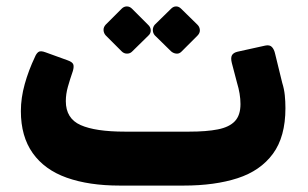

<svg xmlns="http://www.w3.org/2000/svg" viewBox="-20 -572 958 598"><path d="M353 6Q257 6 188 -18.5Q119 -43 82 -95Q45 -147 45 -226Q45 -267 57 -310Q69 -353 89 -395Q93 -405 99.5 -410Q106 -415 122 -409L191 -384Q205 -379 208 -372Q211 -365 207 -351Q198 -325 191.5 -302Q185 -279 185 -257Q185 -203 231 -182.5Q277 -162 369 -162H569Q623 -162 658.5 -169Q694 -176 711.5 -194.5Q729 -213 729 -248Q729 -279 718 -315L702 -376Q698 -392 702.5 -400Q707 -408 720 -411L806 -430Q820 -433 827 -425.5Q834 -418 837 -404L859 -314Q865 -295 867 -275.5Q869 -256 869 -235Q869 -146 830 -93Q791 -40 720 -17Q649 6 552 6ZM391 -411Q385 -405 375.5 -405Q366 -405 359 -412L309 -462Q303 -469 302.5 -478Q302 -487 309 -495L359 -545Q366 -552 375 -552Q384 -552 391 -545L441 -495Q449 -488 449.5 -478Q450 -468 442 -461ZM545 -411Q538 -404 529 -405Q520 -406 513 -412L462 -462Q456 -469 456 -478.5Q456 -488 462 -495L513 -545Q520 -552 528.5 -552Q537 -552 544 -545L595 -495Q602 -488 602.5 -478.5Q603 -469 595 -461Z"/></svg>

Font: Rubik
Style: Bold Italic
Weight: 700
Italic angle: -12°
Designer: Hubert and Fischer
Foundry: Hubert and Fischer
Version: Version 2.300;gftools[0.9.30]